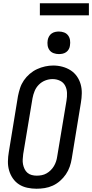

<svg xmlns="http://www.w3.org/2000/svg" viewBox="-20 -1147 564 1175"><path d="M203 8Q175 8 147 2Q119 -4 96.5 -18.5Q74 -33 58.5 -55.5Q43 -78 35.5 -104.5Q28 -131 28.5 -159.5Q29 -188 34 -217L90 -559Q95 -584 103 -608.5Q111 -633 126 -655Q141 -677 162 -695Q183 -713 207 -724Q231 -735 256 -740.5Q281 -746 306 -746Q335 -746 362.5 -738.5Q390 -731 412.5 -716.5Q435 -702 450.5 -680Q466 -658 473.5 -631.5Q481 -605 480.5 -576Q480 -547 475 -518L419 -176Q415 -151 406.5 -126.5Q398 -102 383 -80Q368 -58 347.5 -40Q327 -22 303 -11Q279 0 253.5 4Q228 8 203 8ZM205 -72Q220 -72 235.5 -75Q251 -78 265 -86Q279 -94 290.5 -105.5Q302 -117 310 -130.5Q318 -144 323 -159Q328 -174 330 -189L387 -531Q391 -555 390 -579Q389 -603 378.5 -623Q368 -643 347 -653Q326 -663 302 -663Q279 -663 257 -654.5Q235 -646 218 -629Q201 -612 192 -590Q183 -568 179 -546L122 -204Q120 -188 119 -172Q118 -156 121 -141Q124 -126 130.5 -112.5Q137 -99 148 -89.5Q159 -80 174 -76Q189 -72 205 -72ZM340 -816Q324 -816 308.5 -821.5Q293 -827 283.5 -839.5Q274 -852 271.5 -868.5Q269 -885 272 -902Q274 -913 280 -924Q286 -935 296 -942Q306 -949 317.5 -951.5Q329 -954 340 -954Q357 -954 372 -948.5Q387 -943 396.5 -930.5Q406 -918 408.5 -901.5Q411 -885 408 -868Q407 -857 401 -846Q395 -835 385 -828Q375 -821 363.5 -818.5Q352 -816 340 -816ZM524 -1053H224V-1127H524Z"/></svg>

Font: Iosevka Curly Medium Oblique
Style: Regular
Weight: 500
Italic angle: -9°
Monospace: yes
Designer: Belleve Invis
Foundry: Belleve Invis
Version: Version 11.1.0; ttfautohint (v1.8.3)